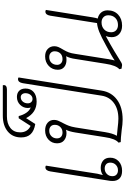

<svg xmlns="http://www.w3.org/2000/svg" viewBox="223 -1128 915 1402"><g transform="rotate(-90 681.0 -427.5)"><path d="M230 -81Q230 -43 203.5 -18.5Q177 6 134 6Q97 6 78.5 -12.5Q60 -31 60 -63Q60 -75 61 -82L130 -519Q136 -554 160 -554Q167 -554 172 -550L113 -175Q112 -168 103 -134Q124 -150 156 -150Q188 -150 209 -132.5Q230 -115 230 -81ZM194 -80Q194 -100 182 -110.5Q170 -121 151 -121Q127 -121 111 -105Q95 -89 95 -65Q95 -45 107 -34.5Q119 -24 138 -24Q162 -24 178 -40Q194 -56 194 -80Z M816 -750 720 -144Q709 -72 653.5 -31Q598 10 508 10Q475 10 431 3Q370 -4 344 -4L340 -20Q369 -43 380 -120L414 -335Q421 -379 434 -404Q425 -400 409 -400Q378 -400 356.5 -417.5Q335 -435 335 -469Q335 -506 361.5 -531Q388 -556 429 -556Q464 -556 485 -538Q506 -520 506 -491Q506 -476 501 -463Q496 -450 489.5 -438Q483 -426 481 -422Q470 -401 463 -382.5Q456 -364 451 -335L417 -120Q412 -90 406 -70Q400 -50 390 -32Q405 -31 442 -27Q490 -21 515 -21Q585 -21 629.5 -54Q674 -87 683 -144L774 -719Q780 -754 804 -754Q811 -754 816 -750ZM414 -429Q438 -429 454 -445Q470 -461 470 -485Q470 -505 458 -515.5Q446 -526 427 -526Q403 -526 387 -510Q371 -494 371 -470Q371 -450 383 -439.5Q395 -429 414 -429Z M415 -738Q415 -685 462 -662L518 -749H534Q542 -717 558 -693.5Q574 -670 597 -661Q593 -670 593 -683Q593 -715 616 -738.5Q639 -762 674 -762Q702 -762 718.5 -745.5Q735 -729 735 -699Q735 -662 710 -640Q685 -618 640 -618Q559 -618 519 -695L476 -628Q426 -636 402 -661.5Q378 -687 378 -731Q378 -793 421.5 -829Q465 -865 537 -865H759Q760 -862 760 -857Q760 -835 728 -835H532Q479 -835 447 -809.5Q415 -784 415 -738ZM627 -682Q627 -667 636 -657.5Q645 -648 659 -648Q677 -648 689 -663Q701 -678 701 -700Q701 -715 693 -724.5Q685 -734 672 -734Q653 -734 640 -719.5Q627 -705 627 -682Z M1306 -100Q1306 -52 1275 -23Q1244 6 1194 6Q1156 6 1133 -15Q1110 -36 1110 -70Q1110 -92 1118 -113L1060 -81Q1012 -54 945 -12Q931 -3 922.5 1.5Q914 6 906 6Q901 6 892.5 4Q884 2 880 2L876 -14Q904 -37 916 -116L951 -335Q956 -374 971 -403Q961 -400 945 -400Q911 -400 891.5 -417Q872 -434 872 -463Q872 -503 900 -529.5Q928 -556 970 -556Q1004 -556 1024 -537Q1044 -518 1044 -489Q1044 -474 1038.5 -460.5Q1033 -447 1018 -422Q1006 -402 999 -383Q992 -364 988 -335L953 -116L950 -95Q945 -65 940 -48Q966 -67 1049 -111Q1112 -146 1148.5 -160.5Q1185 -175 1213 -177L1267 -519Q1273 -554 1297 -554Q1304 -554 1309 -550L1255 -210Q1250 -181 1246 -172Q1274 -166 1290 -147Q1306 -128 1306 -100ZM950 -429Q976 -429 991.5 -445Q1007 -461 1007 -487Q1007 -504 995.5 -515Q984 -526 965 -526Q939 -526 923.5 -510Q908 -494 908 -468Q908 -451 919.5 -440Q931 -429 950 -429ZM1270 -95Q1270 -117 1255.5 -130.5Q1241 -144 1218 -144Q1186 -144 1166 -124.5Q1146 -105 1146 -74Q1146 -51 1160.5 -37.5Q1175 -24 1199 -24Q1231 -24 1250.5 -43.5Q1270 -63 1270 -95Z"/></g></svg>

Font: Thasadith
Style: Italic
Weight: 400
Italic angle: -9°
Designer: Cadson Demak Co.,Ltd.
Foundry: Cadson Demak Co.,Ltd.
Version: Version 1.000; ttfautohint (v1.6)